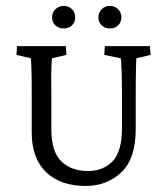

<svg xmlns="http://www.w3.org/2000/svg" viewBox="-20 -614 558 641"><path d="M36.6 -460H199.7L201.7 -430.7L153.3 -419.4Q152.8 -414.6 151.6 -392.1Q150.4 -369.6 151.4 -304.2V-181.2Q151.9 -106 185.5 -74.5Q219.2 -43 273.4 -43Q324.2 -43 355.7 -75.4Q387.2 -107.9 387.2 -186.5V-290.5Q387.2 -341.8 386 -376.5Q384.8 -411.1 383.3 -419.4L328.1 -430.7L330.1 -460H480.5L482.9 -430.7L435.1 -419.4Q435.1 -416 434.1 -389.4Q433.1 -362.8 433.1 -290.5V-183.1Q433.1 -84 385 -38.6Q336.9 6.8 265.6 6.8Q181.2 6.8 133.5 -39.6Q85.9 -85.9 85.9 -171.4V-304.2Q85.9 -369.6 84.7 -392.8Q83.5 -416 83 -419.4L35.2 -430.7ZM193.4 -519Q176.3 -519 165 -529.3Q153.8 -539.6 153.8 -556.2Q153.8 -572.3 165 -583.3Q176.3 -594.2 193.4 -594.2Q209.5 -594.2 220.2 -583.3Q231 -572.3 231 -556.2Q231 -539.6 220.2 -529.3Q209.5 -519 193.4 -519ZM347.2 -519Q330.6 -519 319.6 -529.3Q308.6 -539.6 308.6 -556.2Q308.6 -572.3 319.6 -583.3Q330.6 -594.2 347.2 -594.2Q363.3 -594.2 374.3 -583.3Q385.3 -572.3 385.3 -556.2Q385.3 -539.6 374.3 -529.3Q363.3 -519 347.2 -519Z"/></svg>

Font: Lateef Light
Style: Regular
Weight: 300
Designer: SIL International
Foundry: SIL International
Version: Version 4.200